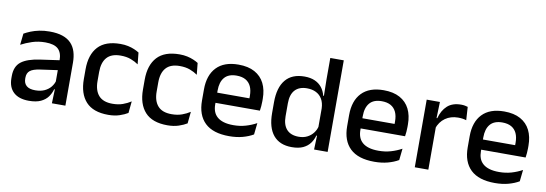

<svg xmlns="http://www.w3.org/2000/svg" viewBox="-53 -1008 3888 1367"><g transform="rotate(10 1891.0 -325.0)"><path d="M447 0H349.5L353.5 -116L350 -131V-285L350.5 -309.5Q350.5 -366 321.8 -392.5Q293 -419 229.5 -419Q178 -419 134 -404.5Q90 -390 54.5 -371L63.5 -453Q83.5 -464.5 110.5 -475.5Q137.5 -486.5 171.5 -493.5Q205.5 -500.5 246 -500.5Q301.5 -500.5 340 -487.2Q378.5 -474 402 -449Q425.5 -424 436.2 -389Q447 -354 447 -311ZM184 11Q111.5 11 73 -24.8Q34.5 -60.5 34.5 -126.5V-141.5Q34.5 -211.5 77.8 -245.2Q121 -279 214 -292L361 -313L366.5 -242L225.5 -222Q175 -215 153.5 -197.8Q132 -180.5 132 -147V-140Q132 -106.5 152.8 -88.5Q173.5 -70.5 216 -70.5Q255 -70.5 283 -83.5Q311 -96.5 328.5 -118.2Q346 -140 352.5 -166.5L366 -101H348Q340 -71 321.5 -45.5Q303 -20 269.8 -4.5Q236.5 11 184 11Z M758 11.5Q649 11.5 596.2 -46.2Q543.5 -104 543.5 -209.5V-280Q543.5 -386 596.5 -443.5Q649.5 -501 758 -501Q788 -501 813.2 -495.5Q838.5 -490 859 -481.2Q879.5 -472.5 894 -463L902.5 -379Q878.5 -396 847 -407.8Q815.5 -419.5 773.5 -419.5Q706.5 -419.5 674.2 -383.2Q642 -347 642 -278V-212Q642 -144.5 674.2 -108Q706.5 -71.5 773.5 -71.5Q816 -71.5 848.5 -83.2Q881 -95 907 -112L898.5 -27Q875.5 -12.5 839.8 -0.5Q804 11.5 758 11.5Z M1185.5 11.5Q1076.5 11.5 1023.8 -46.2Q971 -104 971 -209.5V-280Q971 -386 1024 -443.5Q1077 -501 1185.5 -501Q1215.5 -501 1240.8 -495.5Q1266 -490 1286.5 -481.2Q1307 -472.5 1321.5 -463L1330 -379Q1306 -396 1274.5 -407.8Q1243 -419.5 1201 -419.5Q1134 -419.5 1101.8 -383.2Q1069.5 -347 1069.5 -278V-212Q1069.5 -144.5 1101.8 -108Q1134 -71.5 1201 -71.5Q1243.5 -71.5 1276 -83.2Q1308.5 -95 1334.5 -112L1326 -27Q1303 -12.5 1267.2 -0.5Q1231.5 11.5 1185.5 11.5Z M1632 11.5Q1515 11.5 1456.8 -44.2Q1398.5 -100 1398.5 -205V-285Q1398.5 -388.5 1452.8 -445.2Q1507 -502 1611 -502Q1681.5 -502 1728.5 -476.2Q1775.5 -450.5 1799 -403.5Q1822.5 -356.5 1822.5 -292V-273.5Q1822.5 -256.5 1821 -239Q1819.5 -221.5 1817 -205.5H1727Q1728 -231.5 1728.2 -254.5Q1728.5 -277.5 1728.5 -296.5Q1728.5 -337 1715.5 -365Q1702.5 -393 1676.5 -407.8Q1650.5 -422.5 1611 -422.5Q1552.5 -422.5 1524 -389.2Q1495.5 -356 1495.5 -294.5V-248.5L1496 -237V-193.5Q1496 -166 1504.2 -143.5Q1512.5 -121 1530.8 -104.8Q1549 -88.5 1578 -79.8Q1607 -71 1648.5 -71Q1695.5 -71 1736.8 -83Q1778 -95 1814.5 -115L1805.5 -31.5Q1772.5 -12 1728.8 -0.2Q1685 11.5 1632 11.5ZM1797 -205.5H1450.5V-279H1797Z M2084.5 11Q1997 11 1951.2 -44Q1905.5 -99 1905.5 -204.5V-282Q1905.5 -388.5 1951.8 -444.2Q1998 -500 2088.5 -500Q2132 -500 2163.2 -486.2Q2194.5 -472.5 2214.2 -447.5Q2234 -422.5 2242.5 -388.5H2275L2247.5 -298Q2246 -338 2230 -365.2Q2214 -392.5 2186 -406.5Q2158 -420.5 2120.5 -420.5Q2064 -420.5 2034 -388Q2004 -355.5 2004 -291.5V-198Q2004 -135.5 2033.8 -103Q2063.5 -70.5 2120.5 -70.5Q2155 -70.5 2181.2 -83.5Q2207.5 -96.5 2225 -119Q2242.5 -141.5 2249 -169.5L2272 -100.5H2243.5Q2235.5 -70 2216.8 -44.5Q2198 -19 2166 -4Q2134 11 2084.5 11ZM2343 0H2245L2249 -114.5L2247.5 -145.5V-348.5L2248 -367.5L2245.5 -506V-662H2343Z M2681.5 11.5Q2564.5 11.5 2506.2 -44.2Q2448 -100 2448 -205V-285Q2448 -388.5 2502.2 -445.2Q2556.5 -502 2660.5 -502Q2731 -502 2778 -476.2Q2825 -450.5 2848.5 -403.5Q2872 -356.5 2872 -292V-273.5Q2872 -256.5 2870.5 -239Q2869 -221.5 2866.5 -205.5H2776.5Q2777.5 -231.5 2777.8 -254.5Q2778 -277.5 2778 -296.5Q2778 -337 2765 -365Q2752 -393 2726 -407.8Q2700 -422.5 2660.5 -422.5Q2602 -422.5 2573.5 -389.2Q2545 -356 2545 -294.5V-248.5L2545.5 -237V-193.5Q2545.5 -166 2553.8 -143.5Q2562 -121 2580.2 -104.8Q2598.5 -88.5 2627.5 -79.8Q2656.5 -71 2698 -71Q2745 -71 2786.2 -83Q2827.5 -95 2864 -115L2855 -31.5Q2822 -12 2778.2 -0.2Q2734.5 11.5 2681.5 11.5ZM2846.5 -205.5H2500V-279H2846.5Z M3067 -295.5 3046 -372H3070Q3085.5 -430 3122 -463.2Q3158.5 -496.5 3221.5 -496.5Q3236.5 -496.5 3248.2 -494.2Q3260 -492 3269.5 -489L3275.5 -393.5Q3263.5 -397.5 3248.5 -399.8Q3233.5 -402 3216 -402Q3162.5 -402 3123.5 -374.5Q3084.5 -347 3067 -295.5ZM3071 0H2973V-489H3068.5L3064 -346.5L3071 -339.5Z M3553 11.5Q3436 11.5 3377.8 -44.2Q3319.5 -100 3319.5 -205V-285Q3319.5 -388.5 3373.8 -445.2Q3428 -502 3532 -502Q3602.5 -502 3649.5 -476.2Q3696.5 -450.5 3720 -403.5Q3743.5 -356.5 3743.5 -292V-273.5Q3743.5 -256.5 3742 -239Q3740.5 -221.5 3738 -205.5H3648Q3649 -231.5 3649.2 -254.5Q3649.5 -277.5 3649.5 -296.5Q3649.5 -337 3636.5 -365Q3623.5 -393 3597.5 -407.8Q3571.5 -422.5 3532 -422.5Q3473.5 -422.5 3445 -389.2Q3416.5 -356 3416.5 -294.5V-248.5L3417 -237V-193.5Q3417 -166 3425.2 -143.5Q3433.5 -121 3451.8 -104.8Q3470 -88.5 3499 -79.8Q3528 -71 3569.5 -71Q3616.5 -71 3657.8 -83Q3699 -95 3735.5 -115L3726.5 -31.5Q3693.5 -12 3649.8 -0.2Q3606 11.5 3553 11.5ZM3718 -205.5H3371.5V-279H3718Z"/></g></svg>

Font: Anek Devanagari Medium Medium
Style: Regular
Weight: 500
Version: Version 1.003